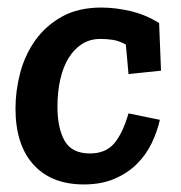

<svg xmlns="http://www.w3.org/2000/svg" viewBox="-20 -478 479 508"><path d="M246 -375Q218 -375 197 -361.5Q176 -348 161.5 -324.5Q147 -301 139.5 -268Q132 -235 132 -196Q132 -139 151 -105.5Q170 -72 218 -72Q260 -72 282.5 -99Q305 -126 320 -178L403 -161Q396 -130 381.5 -99.5Q367 -69 342.5 -44.5Q318 -20 283 -5Q248 10 202 10Q116 10 68.5 -42.5Q21 -95 21 -191Q21 -238 33.5 -285.5Q46 -333 73.5 -371.5Q101 -410 144 -434Q187 -458 248 -458Q286 -458 326 -448.5Q366 -439 401 -417L406 -291L320 -282L313 -360Q295 -370 279 -372.5Q263 -375 246 -375Z"/></svg>

Font: Zilla Slab SemiBold
Style: Regular
Weight: 600
Designer: Typotheque.com
Foundry: Typotheque type foundry
Version: Version 1.0; 2017